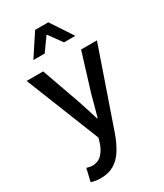

<svg xmlns="http://www.w3.org/2000/svg" viewBox="-225 -805 937 1096"><g transform="rotate(-30 243.5 -257.5)"><path d="M101.6 203.1Q82.5 203.1 67.4 200.4Q52.2 197.8 39.6 193.4L59.1 110.4Q66.4 112.3 76.4 114.7Q86.4 117.2 94.7 117.2Q134.3 117.2 158.7 92Q183.1 66.9 195.8 27.8L205.6 -4.4L12.2 -489.7H121.1L209 -242.2Q220.2 -209.5 231.4 -174.1Q242.7 -138.7 253.4 -103.5H257.3Q267.1 -137.7 276.4 -173.1Q285.6 -208.5 294.9 -242.2L371.1 -489.7H475.6L296.9 26.9Q277.3 80.1 252 119.9Q226.6 159.7 190.4 181.4Q154.3 203.1 101.6 203.1ZM105 -573.7 199.7 -717.8H286.6L381.8 -573.7H307.1L245.1 -659.7H241.2L179.7 -573.7Z"/></g></svg>

Font: Varta Light
Style: Bold
Weight: 700
Version: Version 1.004